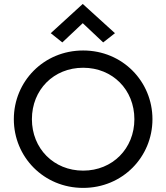

<svg xmlns="http://www.w3.org/2000/svg" viewBox="-20 -920 827 955"><path d="M393.6 -583C540 -583 648.4 -473.6 648.4 -327.1C648.4 -181.6 540 -71.3 393.6 -71.3C247.1 -71.3 138.7 -181.6 138.7 -327.1C138.7 -473.6 247.1 -583 393.6 -583ZM393.6 -668.9C197.3 -668.9 48.8 -514.6 48.8 -327.1C48.8 -139.6 197.3 14.6 393.6 14.6C589.8 14.6 738.3 -139.6 738.3 -327.1C738.3 -514.6 589.8 -668.9 393.6 -668.9ZM391.6 -804.7 493.2 -709 551.8 -754.9 391.6 -900.4 232.4 -754.9 290 -709Z"/></svg>

Font: Sen-gleads
Style: Regular
Weight: 400
Designer: Kosal Sen, Philatype
Foundry: Philatype
Version: Version 1.004; ttfautohint (v1.8.3)